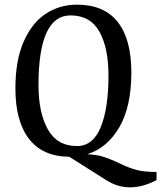

<svg xmlns="http://www.w3.org/2000/svg" viewBox="-20 -659 691 823"><path d="M651 78V113Q592 144 537 144Q484 144 435 113L277 13Q163 12 104.5 -63.5Q46 -139 46 -280Q46 -399 81 -479.5Q116 -560 175.5 -599.5Q235 -639 310 -639Q426 -639 484.5 -565Q543 -491 543 -348Q543 -202 491.5 -113.5Q440 -25 354 2Q391 4 416 11Q441 18 470 31L516 52Q548 66 577 72Q606 78 651 78ZM310 -33Q379 -33 412 -114.5Q445 -196 445 -335Q445 -454 406 -523.5Q367 -593 282 -593Q145 -593 145 -294Q145 -176 185 -104.5Q225 -33 310 -33Z"/></svg>

Font: Gupter Medium
Style: Regular
Weight: 500
Designer: Octavio Pardo
Version: Version 1.000